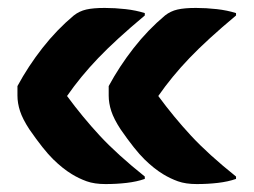

<svg xmlns="http://www.w3.org/2000/svg" viewBox="-20 -542 640 484"><path d="M345 -97V-91Q325 -84 299.5 -81Q274 -78 246 -78Q218 -78 198.5 -85Q179 -92 161 -103Q138 -117 114 -140.5Q90 -164 54 -216Q37 -242 30.5 -262Q24 -282 24 -301V-325Q51 -375 87 -421Q123 -467 166 -503Q180 -514 197.5 -518Q215 -522 244 -522Q270 -522 296.5 -519Q323 -516 345 -509V-503Q272 -442 227.5 -395.5Q183 -349 149 -300Q188 -247 231.5 -200Q275 -153 345 -97ZM575 -97V-91Q555 -84 529.5 -81Q504 -78 476 -78Q448 -78 428.5 -85Q409 -92 391 -103Q368 -117 344 -140.5Q320 -164 284 -216Q267 -242 260.5 -262Q254 -282 254 -301V-325Q281 -375 317 -421Q353 -467 396 -503Q410 -514 427.5 -518Q445 -522 474 -522Q500 -522 526.5 -519Q553 -516 575 -509V-503Q502 -442 457.5 -395.5Q413 -349 379 -300Q418 -247 461.5 -200Q505 -153 575 -97Z"/></svg>

Font: Recursive Sn Csl St XBd
Style: Regular
Weight: 800
Version: Version 1.085;hotconv 1.1.0;makeotfexe 2.6.0; ttfautohint (v